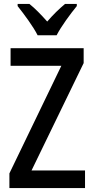

<svg xmlns="http://www.w3.org/2000/svg" viewBox="-20 -960 479 980"><path d="M172 -780H269C292 -825 340 -890 372 -929V-940H312C279 -912 254 -888 221 -850C190 -885 158 -918 130 -940H70V-929C104 -886 150 -824 172 -780ZM414 0V-90H141L407 -638V-714H34V-624H293L28 -75V0Z"/></svg>

Font: Noto Sans Thai Cond Med
Style: Regular
Weight: 500
Width: 3
Designer: Monotype Design Team
Foundry: Monotype Imaging Inc.
Version: Version 2.002